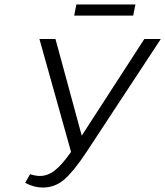

<svg xmlns="http://www.w3.org/2000/svg" viewBox="-20 -833 742 862"><path d="M588 -813 578 -763H313L323 -813ZM628 -658H702L368 -150Q311 -64 269 -27.5Q227 9 172 9Q133 9 93 -12L115 -51Q140 -43 159 -43Q195 -43 227 -68.5Q259 -94 299 -151L157 -658H229L347 -224Z"/></svg>

Font: EauTest
Style: Italic
Weight: 400
Italic angle: -12°
Designer: Christian Thalmann (Catharsis Fonts)
Version: Version 0.001;PS 000.001;hotconv 1.0.88;makeotf.lib2.5.64775